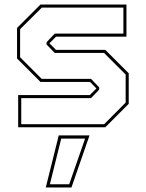

<svg xmlns="http://www.w3.org/2000/svg" viewBox="-20 -560 642 845"><path d="M60 0V-141.5H375L405.5 -172V-169.5L376 -199.5H158L55 -302.5V-437L158 -540H536.5V-398.5H226.5L196 -368V-371L226.5 -340.5H443.5L546.5 -237.5V-103L443.5 0ZM73.5 -13.5H438.5L533 -108.5V-232L438 -327H221L185 -364V-374.5L221 -412H523V-526.5H164L68.5 -431.5V-308L163.5 -213H380.5L416.5 -175.5V-165.5L380.5 -128H73.5ZM181.5 265 238.5 36H374L294.5 265ZM199.5 251H284.5L354.5 50H249.5Z"/></svg>

Font: Tourney Thin Thin
Style: Regular
Weight: 250
Version: Version 1.015